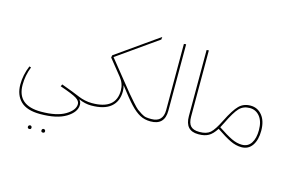

<svg xmlns="http://www.w3.org/2000/svg" viewBox="-126 -1043 2531 1683"><g transform="rotate(15 1140.0 -201.5)"><path d="M724 -11 709 0Q655 0 595 -26Q614 -7 614 20Q614 86 531.5 137Q449 188 297 188Q176 188 119.5 132.5Q63 77 63 -18Q63 -105 99 -191L115 -186Q83 -105 83 -20Q83 166 299 166Q441 166 518 120Q595 74 595 18Q595 -10 560.5 -32Q526 -54 409 -94L418 -113Q467 -96 517 -76Q567 -56 591 -46Q615 -36 646.5 -29Q678 -22 711 -22ZM256 323Q256 339 240 339Q223 339 223 323Q223 316 228 311Q233 306 240 306Q247 306 251.5 311Q256 316 256 323ZM379 323Q379 339 362 339Q346 339 346 323Q346 316 350.5 311Q355 306 362 306Q369 306 374 311Q379 316 379 323Z M1250 -22 1262 -12 1248 0Q1194 0 1152 -22.5Q1110 -45 1064.5 -93Q1019 -141 939 -246Q947 -222 947 -191Q947 -100 887.5 -50Q828 0 709 0L694 -11L711 -22Q928 -22 928 -195Q928 -257 887 -308L771 -452L775 -473L1157 -742L1155 -718L790 -461L932 -285Q987 -216 1009.5 -189Q1032 -162 1067 -122.5Q1102 -83 1117.5 -71Q1133 -59 1158 -43.5Q1183 -28 1202.5 -25Q1222 -22 1250 -22Z M1248 0 1233 -11 1250 -22Q1356 -22 1356 -132V-732L1376 -734V-131Q1376 0 1248 0Z M1562 -132V-732L1582 -734V-133Q1582 -74 1606.5 -48Q1631 -22 1684 -22L1696 -11L1681 0Q1562 0 1562 -132Z M2062 -361Q2126 -361 2167 -310.5Q2208 -260 2208 -172Q2208 -88 2173.5 -38Q2139 12 2076 12Q2026 12 1974 -13Q1922 -38 1843 -92Q1810 -40 1774.5 -20Q1739 0 1685 0H1681L1666 -11L1683 -22H1689Q1751 -22 1784.5 -51.5Q1818 -81 1863 -172Q1917 -280 1958 -320.5Q1999 -361 2062 -361ZM2075 -10Q2130 -10 2158.5 -54Q2187 -98 2187 -172Q2187 -251 2151.5 -295Q2116 -339 2060 -339Q2002 -339 1965 -300Q1928 -261 1876 -153Q1858 -118 1853 -109Q1931 -57 1980 -33.5Q2029 -10 2075 -10Z"/></g></svg>

Font: FiraGO Thin
Style: Regular
Weight: 100
Designer: bBox Type
Foundry: bBox Type GmbH
Version: Version 1.001;PS 001.001;hotconv 1.0.88;makeotf.lib2.5.64775